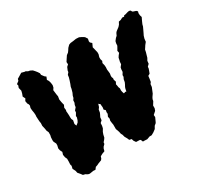

<svg xmlns="http://www.w3.org/2000/svg" viewBox="-143 -866 1112 1060"><g transform="rotate(-30 413.5 -336.5)"><path d="M123 -5 110 -8 101 -20 89 -34 86 -48 77 -66 81 -83 78 -93 79 -112V-129L73 -142L70 -159L75 -175L68 -189L65 -203L69 -220V-232L61 -248L60 -257L61 -276L64 -289V-307L58 -320L56 -333L51 -355L52 -372L50 -383L49 -397L48 -416L49 -425L48 -440L45 -458L44 -473L48 -486L46 -495L41 -503L38 -520L46 -533L38 -549L44 -565L48 -581L43 -601L48 -615L45 -624L61 -636L64 -647L84 -659L97 -667L116 -662H122L134 -655L145 -653L159 -646L169 -635L177 -625L185 -613L186 -602L198 -586L207 -579L200 -562L207 -551L211 -537L213 -521L210 -507L202 -495L204 -479L206 -463L208 -453L205 -434L208 -416L211 -403L213 -396L206 -381L208 -366L206 -357L207 -349L208 -332V-318L209 -307L214 -297L210 -275L215 -262L218 -264L229 -273L235 -284L240 -300L239 -309L249 -326L250 -338L262 -352L264 -365L269 -377L270 -392L277 -402L280 -415L287 -430L293 -451L295 -463L301 -478L307 -496L312 -513L314 -528L324 -540L325 -549L333 -568L344 -578L343 -593L352 -607L364 -625L376 -634L382 -642L391 -656L404 -669L415 -673L433 -675L452 -678L471 -677L484 -671L496 -664L501 -660L510 -646L507 -630L509 -622L519 -613L509 -591L512 -580L515 -567L518 -555V-542L513 -526V-513L517 -500L512 -489L516 -473L517 -460L516 -445L518 -429L519 -418L517 -407V-397L521 -387L520 -378L525 -363L518 -350L520 -342L522 -329L526 -319L525 -308L527 -297L531 -285L537 -286H539L537 -289L548 -287L551 -303L554 -312L561 -325L566 -336L569 -353L575 -365V-376L584 -391L585 -407L587 -418L598 -432L599 -447L601 -455L604 -470L611 -481L620 -492L617 -506L625 -520L631 -531L632 -546L635 -558L646 -572L655 -580L662 -595L668 -602L688 -617L697 -627L705 -642L719 -645L732 -652L744 -651L747 -657L759 -659L772 -663L783 -665L792 -662L796 -654L800 -651L818 -645L825 -638L822 -628L823 -614L827 -601L817 -580L810 -564L807 -552L800 -537L791 -518L785 -506L780 -489L778 -471L766 -456L761 -448L753 -436L750 -421L745 -404L741 -390L733 -376L731 -358L719 -346L718 -335L713 -321L708 -308L696 -301L694 -284L691 -265L684 -256L682 -238L677 -226L668 -204L657 -188L652 -178L650 -167L637 -146V-129L632 -115L614 -99L615 -85L605 -63L601 -55L589 -45L580 -29L564 -17L548 -8H535L516 -1L500 -2H489L484 -14L480 -18L455 -19L446 -32L442 -45L428 -48L423 -60L414 -76L410 -91L405 -100L402 -114L398 -126L394 -136V-153V-165L392 -176L390 -192L393 -203L390 -217L397 -232L396 -242L398 -255L389 -263L391 -277L390 -287L389 -299L382 -303L380 -307L374 -288L366 -277L363 -259L359 -250L352 -236L350 -218L338 -207L337 -190L334 -176L324 -159L319 -145L315 -127L308 -117L299 -107L298 -97L287 -86L282 -77L278 -62L262 -56L247 -48L243 -36L237 -28L216 -20L206 -15L194 -11L184 2L169 1L159 3L146 5L136 3Z"/></g></svg>

Font: Winky Rough
Style: Bold Italic
Weight: 700
Italic angle: -8.97852°
Designer: Simon Atzbach
Foundry: typofactur
Version: Version 1.206; ttfautohint (v1.8.4.7-5d5b)